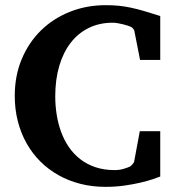

<svg xmlns="http://www.w3.org/2000/svg" viewBox="-20 -707 676 743"><path d="M600.1 -23.9Q590.8 -20 571 -13.4Q551.3 -6.8 523.4 -0.2Q495.6 6.3 461.2 11.2Q426.8 16.1 388.2 16.1Q336.9 16.1 291 4.4Q245.1 -7.3 206.1 -29.3Q167 -51.3 135.7 -82.5Q104.5 -113.8 82.5 -153.1Q60.5 -192.4 48.8 -238.5Q37.1 -284.7 37.1 -335.9Q37.1 -414.1 64.2 -478.5Q91.3 -543 138.7 -589.4Q186 -635.7 250.5 -661.4Q314.9 -687 389.2 -687Q417.5 -687 440.9 -684.6Q464.4 -682.1 488 -677Q511.7 -671.9 538.3 -664.1Q564.9 -656.2 600.1 -645V-475.1H522L500 -586.9Q500 -589.4 496.1 -595Q492.2 -600.6 486.8 -603Q482.9 -605 474.9 -607.7Q466.8 -610.4 456.8 -612.8Q446.8 -615.2 436 -617.2Q425.3 -619.1 416 -619.1Q364.7 -619.1 323.5 -598.9Q282.2 -578.6 253.4 -541.3Q224.6 -503.9 209.2 -451.4Q193.8 -398.9 193.8 -334Q193.8 -298.8 199.2 -264.2Q204.6 -229.5 216.1 -197.8Q227.5 -166 245.8 -138.9Q264.2 -111.8 289.6 -91.8Q314.9 -71.8 348.4 -60.3Q381.8 -48.8 423.8 -48.8Q442.4 -48.8 458 -53.5Q473.6 -58.1 481.9 -62Q485.8 -63.5 491.7 -70.1Q497.6 -76.7 499 -81.1L521 -199.2H600.1Z"/></svg>

Font: Charis SIL APac
Style: Bold
Weight: 700
Foundry: SIL International
Version: Version 5.000